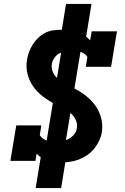

<svg xmlns="http://www.w3.org/2000/svg" viewBox="-20 -858 640 980"><path d="M291 -29Q255 -29 222 -39Q189 -49 167 -74L161 -37H33L63 -218H191L183 -168Q189 -159 197.5 -152Q206 -145 216.5 -141.5Q227 -138 238.5 -136.5Q250 -135 262 -135Q279 -135 296.5 -137.5Q314 -140 330 -148.5Q346 -157 358 -171.5Q370 -186 372 -203Q376 -224 368 -242.5Q360 -261 347 -274.5Q334 -288 317 -297.5Q300 -307 282.5 -315.5Q265 -324 248 -333.5Q231 -343 215 -354Q199 -365 184.5 -377.5Q170 -390 158 -405Q146 -420 137 -437Q128 -454 122.5 -473Q117 -492 115.5 -512.5Q114 -533 118 -553Q121 -574 128.5 -593.5Q136 -613 147.5 -631.5Q159 -650 175 -665Q191 -680 210 -690Q229 -700 250 -703Q271 -706 291 -706Q312 -706 333 -703.5Q354 -701 373.5 -694.5Q393 -688 410 -677.5Q427 -667 440 -652L448 -698H577L547 -517H418L426 -567Q421 -576 412 -582.5Q403 -589 392.5 -593Q382 -597 370.5 -598.5Q359 -600 348 -600Q332 -600 315.5 -597Q299 -594 284 -586Q269 -578 258.5 -563.5Q248 -549 245 -533Q241 -512 248.5 -493.5Q256 -475 269.5 -461.5Q283 -448 299.5 -438Q316 -428 333.5 -419.5Q351 -411 368 -402Q385 -393 401 -382Q417 -371 431 -358.5Q445 -346 457.5 -331Q470 -316 479 -299.5Q488 -283 494 -264Q500 -245 501.5 -225Q503 -205 500 -184Q496 -161 486 -139.5Q476 -118 460.5 -99Q445 -80 424.5 -66Q404 -52 381.5 -43.5Q359 -35 336.5 -32Q314 -29 291 -29ZM162 102 196 -105 212 -103 300 -638H349L286 -647L317 -838H447L413 -630L397 -632L309 -97H260L323 -88L292 102Z"/></svg>

Font: Iosevka Curly Slab HvExObl
Style: Regular
Weight: 900
Width: 7
Italic angle: -9°
Monospace: yes
Designer: Belleve Invis
Foundry: Belleve Invis
Version: Version 11.1.0; ttfautohint (v1.8.3)